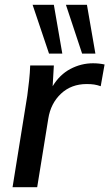

<svg xmlns="http://www.w3.org/2000/svg" viewBox="-20 -775 453 795"><path d="M32 0ZM32 0 93 -379Q97 -409 100.5 -441Q104 -473 105 -504H203L198 -418Q227 -466 271.5 -489.5Q316 -513 365 -513Q390 -513 413 -508L397 -418Q383 -423 370 -425Q357 -427 339 -427Q275 -427 232.5 -387Q190 -347 180 -284L134 0ZM320 -553 253 -755H340L375 -553ZM183 -553 115 -755H203L238 -553Z"/></svg>

Font: Winston Medium
Style: Italic
Weight: 500
Italic angle: -9°
Designer: Original fonts by Vernon Adams / Changes by Cristiano Sobral
Foundry: Original fonts by Vernon Adams / Changes by Cristiano Sobral
Version: Version 2.503;July 17, 2020;FontCreator 13.0.0.2655 64-bit